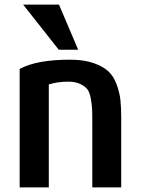

<svg xmlns="http://www.w3.org/2000/svg" viewBox="-20 -804 617 830"><path d="M504 6H379V-276Q379 -315 378 -334.5Q377 -354 372 -380.5Q367 -407 356.5 -419.5Q346 -432 325.5 -441.5Q305 -451 275 -451Q229 -451 191 -439V6H65V-506Q139 -546 282 -546Q341 -546 382.5 -532Q424 -518 447.5 -496.5Q471 -475 484 -439.5Q497 -404 500.5 -372.5Q504 -341 504 -295ZM318 -589H234L80 -784H235Z"/></svg>

Font: Repo
Style: DemiBold
Weight: 600
Designer: Stefan Peev
Foundry: Context Ltd
Version: Version 001.000